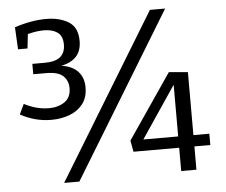

<svg xmlns="http://www.w3.org/2000/svg" viewBox="-51 -763 974 829"><g transform="rotate(-5 436.0 -349.0)"><path d="M163 -269Q93 -269 29 -304L50 -348Q104 -320 157 -320Q197 -320 225 -339Q253 -358 253 -399Q253 -431 231.5 -451.5Q210 -472 158 -472H102V-517H155Q203 -517 224 -535.5Q245 -554 245 -588Q245 -626 222.5 -641.5Q200 -657 164 -657Q133 -657 94 -647L87 -585H46L41 -681Q114 -705 178 -705Q236 -705 275 -681Q314 -657 314 -598Q314 -555 291 -530.5Q268 -506 226 -498Q274 -491 298 -464.5Q322 -438 322 -396Q322 -352 300 -324Q278 -296 242 -282.5Q206 -269 163 -269ZM194 7 628 -705H694L260 7ZM837 -101H768V0H702V-101H504L495 -150L686 -430L768 -423V-150H837ZM551 -150H702V-374Z"/></g></svg>

Font: Bitter
Style: Regular
Weight: 400
Designer: Sol Matas, and Bitter project Authors
Foundry: Sol Matas
Version: Version 2.001